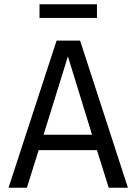

<svg xmlns="http://www.w3.org/2000/svg" viewBox="-20 -879 640 899"><path d="M161 -176 106 0H20L245 -689H355L579 0H489L434 -176ZM411 -248 298 -615 184 -248ZM165 -795V-859H434V-795Z"/></svg>

Font: Fira Mono
Style: Regular
Weight: 400
Designer: Carrois Corporate & Edenspiekermann AG
Foundry: Carrois Corporate GbR & Edenspiekermann AG
Version: Version 3.206